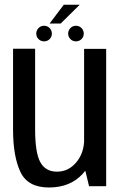

<svg xmlns="http://www.w3.org/2000/svg" viewBox="-20 -806 532 831"><path d="M365.5 0H439.5V-594.5H344V-88.5ZM132 -595H36.5V-244.5Q36.5 -130 68.2 -62.2Q100 5.5 192 5.5Q283.5 5.5 337.5 -53.2Q391.5 -112 391.5 -180.5L344.5 -206Q344.5 -144.5 310.5 -103.8Q276.5 -63 226.5 -63Q177 -63 154.5 -104Q132 -145 132 -246.5ZM171 -627Q185 -627 194.8 -636.8Q204.5 -646.5 204.5 -660.5Q204.5 -674.5 194.8 -684.5Q185 -694.5 171 -694.5Q156.5 -694.5 146.8 -684.5Q137 -674.5 137 -660.5Q137 -646.5 146.8 -636.8Q156.5 -627 171 -627ZM308.5 -627Q323 -627 332.8 -636.8Q342.5 -646.5 342.5 -660.5Q342.5 -674.5 332.8 -684.5Q323 -694.5 308.5 -694.5Q294.5 -694.5 284.8 -684.5Q275 -674.5 275 -660.5Q275 -646.5 284.8 -636.8Q294.5 -627 308.5 -627ZM194.5 -704H242.5L325 -785.5H256Z"/></svg>

Font: Anybody SemiCondensed
Style: Regular
Weight: 400
Width: 4
Version: Version 1.113;gftools[0.9.25]